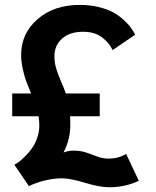

<svg xmlns="http://www.w3.org/2000/svg" viewBox="-20 -766 648 799"><path d="M30.8 -282.2V-377H109.4Q95.2 -411.1 88.9 -428.2Q82.5 -445.3 75.2 -477.1Q67.9 -508.8 67.9 -537.6Q67.9 -626.5 136 -686Q204.1 -745.6 312.5 -745.6Q354 -745.6 389.9 -736.8Q425.8 -728 449.5 -715.3Q473.1 -702.6 492.9 -684.8Q512.7 -667 523.4 -652.3Q534.2 -637.7 542.5 -621.6L448.7 -557.6Q434.1 -588.4 403.8 -611.1Q373.5 -633.8 325.7 -633.8Q270.5 -633.8 238.5 -605.5Q206.5 -577.1 206.5 -532.2Q206.5 -505.9 213.4 -482.4Q220.2 -459 233.6 -428.2Q247.1 -397.5 253.9 -377H395V-282.2H271.5Q272.5 -270.5 272.5 -245.1Q272.5 -185.1 244.1 -131.3Q265.1 -139.2 285.2 -139.2Q315.4 -139.2 339.8 -130.9Q364.3 -122.6 386 -114.3Q407.7 -106 431.2 -106Q473.6 -106 504.9 -125.5L557.6 -13.7Q502 13.2 434.1 13.2Q394.5 13.2 333.5 -5.4Q272.5 -23.9 237.8 -23.9Q179.2 -23.9 113.3 2.4Q105.5 6.8 100.1 8.3L39.6 -80.6Q47.9 -84.5 59.1 -92.8Q70.3 -101.1 85.7 -116.5Q101.1 -131.8 113.5 -149.7Q126 -167.5 134.8 -192.4Q143.6 -217.3 143.6 -243.2Q143.6 -262.7 140.6 -282.2Z"/></svg>

Font: Epilogue
Style: Bold
Weight: 700
Designer: Tyler Finck
Foundry: Etcetera Type Co
Version: Version 2.112